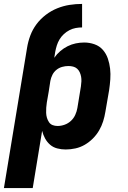

<svg xmlns="http://www.w3.org/2000/svg" viewBox="-33 -755 653 980"><path d="M-13 205 105 -510Q110 -542 121.5 -573Q133 -604 153 -631Q173 -658 200.5 -679Q228 -700 259 -712.5Q290 -725 322 -730Q354 -735 386 -735V-615Q370 -615 353.5 -612Q337 -609 321.5 -601Q306 -593 293 -581Q280 -569 271 -554Q262 -539 257 -523Q252 -507 249 -491L244 -460Q244 -460 244 -460Q244 -460 244 -460Q257 -479 274.5 -494Q292 -509 312 -519Q332 -529 353.5 -533.5Q375 -538 397 -538Q424 -538 449.5 -529Q475 -520 492 -500.5Q509 -481 517.5 -456Q526 -431 529 -404.5Q532 -378 530 -350Q528 -322 524 -295L505 -185Q501 -160 493.5 -136Q486 -112 473 -89.5Q460 -67 441 -48Q422 -29 399.5 -16Q377 -3 352 2.5Q327 8 302 8Q280 8 259 2.5Q238 -3 222.5 -16.5Q207 -30 197 -48.5Q187 -67 182 -87L134 205ZM261 -112Q279 -112 297 -118.5Q315 -125 329 -138Q343 -151 351 -168.5Q359 -186 362 -204L380 -314Q382 -327 382.5 -339.5Q383 -352 381 -363.5Q379 -375 374 -386Q369 -397 360.5 -404.5Q352 -412 340.5 -415Q329 -418 316 -418Q300 -418 284 -413.5Q268 -409 255 -398.5Q242 -388 234.5 -373Q227 -358 224 -342Q220 -314 215.5 -286.5Q211 -259 206 -232Q204 -219 203 -205.5Q202 -192 202.5 -179Q203 -166 206.5 -154Q210 -142 217 -131.5Q224 -121 235.5 -116.5Q247 -112 261 -112Z"/></svg>

Font: Iosevka Curly HvExObl
Style: Regular
Weight: 900
Width: 7
Italic angle: -9°
Monospace: yes
Designer: Belleve Invis
Foundry: Belleve Invis
Version: Version 11.1.0; ttfautohint (v1.8.3)